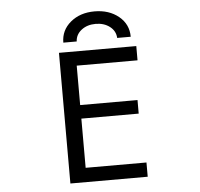

<svg xmlns="http://www.w3.org/2000/svg" viewBox="-61 -1009 1122 1075"><g transform="rotate(-5 500.0 -472.0)"><path d="M291 -732.4H725.6V-652.3H383.8V-430.7H706.1V-354.5H383.8V-78.1H725.6V2H291ZM395.5 -787.1H320.3Q320.3 -856.4 374 -901.4Q427.7 -946.3 509.3 -946.3Q590.8 -946.3 645 -901.9Q699.2 -857.4 699.2 -787.1H623Q621.1 -826.2 588.9 -851.1Q556.6 -876 509.3 -876Q461.9 -876 429.7 -851.1Q397.5 -826.2 395.5 -787.1Z"/></g></svg>

Font: Gen Shin Gothic Monospace Regular
Style: Regular
Weight: 400
Designer: [Source Han Sans]
Ryoko NISHIZUKA  (kana & ideographs); Paul D. Hunt (Latin, Greek & Cyrillic); Wenlong ZHANG  (bopomofo
Version: Version 1.002.20150607